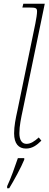

<svg xmlns="http://www.w3.org/2000/svg" viewBox="-20 -780 262 1021"><path d="M118 10C151 10 175 -7 200 -32L186 -49C163 -28 143 -15 121 -15C96 -15 83 -36 83 -72C83 -110 92 -152 101 -194L218 -760H104L99 -740H135C172 -740 177 -737 177 -718C177 -707 173 -679 168 -655L73 -194C63 -149 55 -109 55 -71C55 -16 79 10 118 10ZM18 210V221H29C52 184 94 107 109 69V61H75C59 108 38 168 18 210Z"/></svg>

Font: Noto Serif SemiCondensed Thin
Style: Italic
Weight: 100
Width: 4
Italic angle: -12°
Designer: Monotype Design Team
Foundry: Monotype Imaging Inc.
Version: Version 2.013